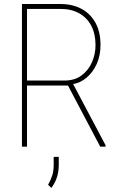

<svg xmlns="http://www.w3.org/2000/svg" viewBox="-20 -731 611 957"><path d="M89.4 -710.9H282.7Q340.8 -710.9 385.5 -687.3Q430.2 -663.6 455.6 -617.9Q481 -572.3 481 -505.9Q481 -454.6 462.2 -412.6Q443.4 -370.6 411.4 -343.8Q379.4 -316.9 339.8 -311L326.7 -304.7H97.7L96.7 -329.6H301.8Q353 -329.6 387.2 -355.5Q421.4 -381.3 438.7 -421.6Q456.1 -461.9 456.1 -505.9Q456.1 -562.5 434.8 -602.8Q413.6 -643.1 374.5 -664.8Q335.4 -686.5 282.7 -686.5H114.7V0H89.4ZM479.5 0 314.5 -313 343.8 -313.5 506.3 -6.8V0ZM272.9 50.8V88.4Q272.9 127 262.7 155.8Q252.4 184.6 235.8 205.6L219.7 189.9Q233.4 165.5 240.5 143.1Q247.6 120.6 247.6 89.4V50.8Z"/></svg>

Font: Roboto Condensed Thin
Style: Regular
Weight: 250
Width: 3
Designer: Christian Robertson
Foundry: Google
Version: Version 3.009; 2024